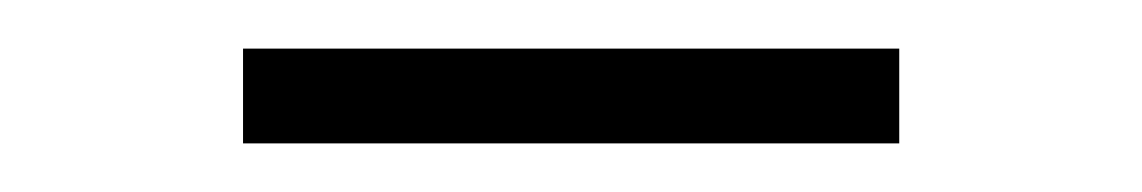

<svg xmlns="http://www.w3.org/2000/svg" viewBox="-20 -662 470 79"><path d="M350 -603H80V-642H350Z"/></svg>

Font: Acari Sans Neue
Style: Regular
Weight: 400
Designer: Alfredo Marco Pradil (font), Cristiano Sobral (main changes)
Foundry: Hanken Design Co. (font), Cristiano Sobral (main changes)
Version: Version 2.459;March 19, 2022;FontCreator 14.0.0.2808 64-bit;